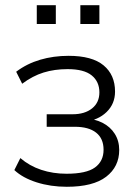

<svg xmlns="http://www.w3.org/2000/svg" viewBox="-20 -708 527 736"><path d="M236 8Q174 8 120.5 -9Q67 -26 35 -56L58 -102Q93 -72 138 -57Q183 -42 235 -42Q311 -42 344 -66Q377 -90 377 -134Q377 -177 348.5 -199.5Q320 -222 267 -222H159V-270H258Q305 -270 333 -292.5Q361 -315 361 -354Q361 -395 331.5 -419Q302 -443 239 -443Q189 -443 147 -430Q105 -417 65 -387L42 -433Q83 -464 134 -479Q185 -494 243 -494Q333 -494 377 -457.5Q421 -421 421 -357Q421 -310 388.5 -278.5Q356 -247 303 -241V-254Q342 -253 372.5 -237.5Q403 -222 420 -195Q437 -168 437 -133Q437 -69 387 -30.5Q337 8 236 8ZM288 -616V-688H361V-616ZM121 -616V-688H194V-616Z"/></svg>

Font: Nunito Sans 12pt Light
Style: Regular
Weight: 300
Designer: Vernon Adams
Foundry: Vernon Adams
Version: Version 3.101;gftools[0.9.27]